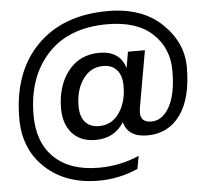

<svg xmlns="http://www.w3.org/2000/svg" viewBox="-57 -782 1026 968"><g transform="rotate(-5 456.0 -298.0)"><path d="M406 -80Q330 -80 288 -127.5Q246 -175 246 -252Q246 -366 304 -441Q362 -516 463 -516Q567 -516 593 -427L607 -509H693L642 -220Q640 -204 640 -198Q640 -148 694 -148Q751 -148 786.5 -212.5Q822 -277 822 -394Q822 -509 743 -582.5Q664 -656 515 -656Q319 -656 212 -539.5Q105 -423 105 -231Q105 -93 185 -16Q265 61 411 61Q517 61 615 19L603 84Q507 126 405 126Q238 126 135 30.5Q32 -65 32 -220Q32 -454 163.5 -588Q295 -722 523 -722Q696 -722 796 -626.5Q896 -531 896 -406Q896 -248 835 -164Q774 -80 668 -80Q571 -80 550 -157Q502 -80 406 -80ZM430 -148Q494 -148 532 -202.5Q570 -257 570 -339Q570 -391 545.5 -419.5Q521 -448 476 -448Q412 -448 373.5 -393.5Q335 -339 335 -257Q335 -205 359.5 -176.5Q384 -148 430 -148Z"/></g></svg>

Font: Creato Display Medium
Style: Italic
Weight: 500
Italic angle: -10°
Version: Version 1.000